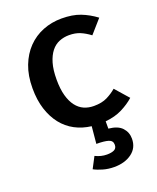

<svg xmlns="http://www.w3.org/2000/svg" viewBox="-152 -669 830 1012"><g transform="rotate(-20 263.0 -162.5)"><path d="M354 143Q354 120 331 113Q308 106 264 106L273 10Q223 4 181.5 -18Q140 -40 110.5 -77.5Q81 -115 64.5 -166.5Q48 -218 48 -284Q48 -355 69 -409.5Q90 -464 126.5 -501.5Q163 -539 212 -558.5Q261 -578 317 -578Q378 -578 422 -561Q466 -544 506 -514L440 -439Q412 -460 385.5 -471Q359 -482 324 -482Q295 -482 269 -471.5Q243 -461 224 -437Q205 -413 194 -375.5Q183 -338 183 -284Q183 -231 193.5 -193.5Q204 -156 222.5 -132Q241 -108 266 -97Q291 -86 321 -86Q366 -86 396 -101Q426 -116 449 -136L515 -61Q486 -35 445.5 -14.5Q405 6 351 11V52Q403 57 426.5 82.5Q450 108 450 144Q450 195 411 224Q372 253 312 253Q279 253 249.5 244.5Q220 236 200 225L233 162Q265 178 298 178Q324 178 339 170.5Q354 163 354 143Z"/></g></svg>

Font: Qnwhxotralxmqkhsjrfbfhwcoqn
Style: Regular
Weight: 500
Designer: Carrois Corporate & Edenspiekermann
Foundry: Carrois Corporate GbR & Edenspiekermann AG
Version: Version 2.001